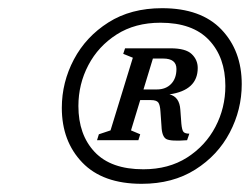

<svg xmlns="http://www.w3.org/2000/svg" viewBox="-20 -701 610 469"><path d="M376 -681Q471 -681 520.8 -629Q570.5 -577 570.5 -495.5Q570.5 -433 541.2 -377.2Q512 -321.5 457 -286.8Q402 -252 326 -252Q231 -252 181 -304Q131 -356 131 -437.5Q131 -500 160.5 -555.8Q190 -611.5 244.8 -646.2Q299.5 -681 376 -681ZM330 -287.5Q392 -287.5 437 -316.2Q482 -345 506.2 -391.2Q530.5 -437.5 530.5 -491Q530.5 -561 490.5 -603.2Q450.5 -645.5 372 -645.5Q310 -645.5 265 -616.8Q220 -588 195.8 -541.8Q171.5 -495.5 171.5 -442Q171.5 -372 211.2 -329.8Q251 -287.5 330 -287.5ZM442.5 -374.5 437 -358.5Q397.5 -355.5 386.5 -361.2Q375.5 -367 374.5 -392.5L372 -428Q371 -445 366.5 -450.8Q362 -456.5 348.5 -456.5H322.5L300 -382.5L322.5 -373L318 -358.5H217L221.5 -373L250 -382.5L304.5 -560L281 -569.5L285.5 -583H396.5Q433.5 -583 448.2 -569Q463 -555 463 -535Q463 -480.5 394 -470.5Q418.5 -464.5 420.5 -433L423 -399Q424.5 -383 428.2 -378.8Q432 -374.5 442.5 -374.5ZM378.5 -558H353.5L330.5 -482.5H363Q385 -482.5 398 -496Q411 -509.5 411 -532.5Q411 -558 378.5 -558Z"/></svg>

Font: Newsreader Text Medium
Style: Italic
Weight: 500
Italic angle: -17°
Designer: Hugues Gentile
Foundry: Production Type
Version: Version 1.001